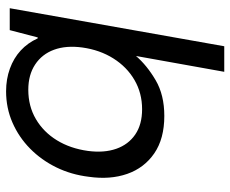

<svg xmlns="http://www.w3.org/2000/svg" viewBox="-83 -662 757 631"><g transform="rotate(90 295.5 -346.5)"><path d="M280 12Q240 12 205.5 -0.5Q171 -13 146 -36Q121 -59 106 -92H103L79 0H7L132 -705H216L164 -415Q195 -451 243.5 -479.5Q292 -508 361 -508Q436 -508 484 -475Q532 -442 551.5 -386Q571 -330 561 -260Q554 -202 530 -153Q506 -104 468.5 -67Q431 -30 383 -9Q335 12 280 12ZM275 -61Q329 -61 371.5 -86Q414 -111 441 -155Q468 -199 476 -257Q483 -310 469 -350Q455 -390 422 -412.5Q389 -435 339 -435Q286 -435 243 -410Q200 -385 172 -340.5Q144 -296 136 -238Q129 -185 143.5 -145.5Q158 -106 192 -83.5Q226 -61 275 -61Z"/></g></svg>

Font: DM Sans 36pt
Style: Italic
Weight: 400
Italic angle: -10°
Designer: Colophon Foundry, Jonny Pinhorn
Foundry: Colophon Foundry
Version: Version 4.004;gftools[0.9.30]